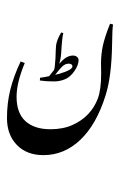

<svg xmlns="http://www.w3.org/2000/svg" viewBox="-20 -733 901 1329"><path d="M741.7 -568.8 762.7 -563.5Q756.8 -533.7 755.9 -428.2Q752.4 -201.2 710 -70.3Q647 129.9 535.6 235.4Q424.3 340.8 280.3 340.8Q165 340.8 96.7 270.3Q28.3 199.7 28.3 84.5Q28.3 -21 52 -114.7Q75.7 -208.5 123 -307.6L151.4 -296.9Q94.7 -160.6 94.7 -63.5Q94.7 50.3 156.7 106Q218.8 161.6 328.6 161.6Q415.5 161.6 480.7 132.6Q545.9 103.5 589.8 57.1Q633.8 10.7 657 -50.5Q680.2 -111.8 680.2 -224.1L679.2 -292Q679.2 -356.9 692.1 -417Q705.1 -477.1 741.7 -568.8ZM413.1 -712.9ZM312 575.7ZM397.9 -216.3ZM342.8 376ZM403.3 -507.8 418.5 -504.4Q410.2 -480 403.3 -363.8Q400.9 -326.7 390.1 -291.5Q409.7 -313.5 422.9 -324.2Q453.6 -348.6 484.9 -348.6Q502.4 -348.6 513.2 -339.1Q523.9 -329.6 523.9 -317.4Q523.9 -282.2 494.9 -240.7Q465.8 -199.2 429.7 -184.3Q393.6 -169.4 354 -169.4Q295.9 -169.4 255.9 -175.8L257.3 -194.8Q277.8 -196.8 319.8 -205.6L354 -248.5Q360.4 -266.1 363.8 -326.7Q366.2 -403.3 368.2 -419.2Q370.1 -435.1 378.4 -457.5Q386.7 -480 403.3 -507.8ZM481.4 -273.4Q481.4 -282.7 473.6 -287.6Q465.8 -292.5 456.1 -292.5Q434.1 -292.5 415.5 -276.9Q397.9 -261.7 361.8 -215.3Q375 -217.8 393.6 -223.1Q481.4 -249.5 481.4 -273.4ZM392.6 -253.9ZM394.5 -265.1ZM394.5 -574.7ZM394.5 -411.1ZM394.5 -98.1ZM394.5 -168.5Z"/></svg>

Font: Noto Nastaliq Urdu
Style: Regular
Weight: 400
Designer: Monotype Design Team
Foundry: Monotype Imaging Inc.
Version: Version 1.02 uh